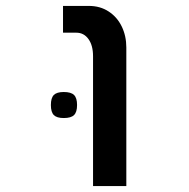

<svg xmlns="http://www.w3.org/2000/svg" viewBox="-20 -629 640 649"><path d="M238 -518.5H193V-609H280.5Q318.5 -609 347.2 -590.2Q376 -571.5 391.5 -539.5Q407 -507.5 407 -468.5V0H294.5V-439Q294.5 -475.5 279 -497Q263.5 -518.5 238 -518.5ZM152 -274Q152 -298 162 -308Q172 -318 195.5 -318Q220 -318 230.2 -308Q240.5 -298 240.5 -274Q240.5 -250 230.2 -240Q220 -230 195.5 -230Q172 -230 162 -240Q152 -250 152 -274Z"/></svg>

Font: JuliaMono
Style: Bold
Weight: 700
Monospace: yes
Designer: cormullion
Foundry: corm
Version: Version 0.055; ttfautohint (v1.8.4)